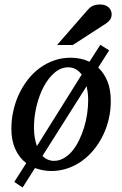

<svg xmlns="http://www.w3.org/2000/svg" viewBox="-20 -752 546 858"><path d="M374 -304.2Q374 -322.3 372.1 -337.9Q370.1 -353.5 367.2 -367.2L169.9 -55.2Q191.9 -33.2 221.2 -33.2Q244.6 -33.2 265.4 -45.2Q286.1 -57.1 303 -77.4Q319.8 -97.7 333 -124.5Q346.2 -151.4 355.5 -181.4Q364.7 -211.4 369.4 -243.2Q374 -274.9 374 -304.2ZM345.2 -418.9Q320.3 -451.2 285.2 -451.2Q252.4 -451.2 224.4 -427.5Q196.3 -403.8 175.8 -365.5Q155.3 -327.1 143.6 -279.1Q131.8 -231 131.8 -182.1Q131.8 -156.2 135.5 -136Q139.2 -115.7 145 -99.1ZM475.1 -299.8Q475.1 -259.3 466.1 -220.5Q457 -181.6 440.2 -147Q423.3 -112.3 399.7 -83.3Q376 -54.2 346.4 -33Q316.9 -11.7 282.2 0.2Q247.6 12.2 209 12.2Q188.5 12.2 170.7 8.5Q152.8 4.9 136.2 -1L81.1 85.9L43.9 61L97.2 -22.9Q65.4 -47.4 48.1 -86.2Q30.8 -125 30.8 -176.8Q30.8 -217.3 39.6 -256.6Q48.3 -295.9 64.7 -331.1Q81.1 -366.2 104.5 -396.2Q127.9 -426.3 157.5 -448Q187 -469.7 221.9 -481.9Q256.8 -494.1 295.9 -494.1Q341.3 -494.1 379.9 -476.1L428.2 -551.8L467.8 -526.9L418.9 -450.2Q444.8 -425.8 460 -388.9Q475.1 -352.1 475.1 -299.8ZM479 -689Q479 -674.8 472.7 -665.3Q466.3 -655.8 455.1 -647.9L305.2 -550.8H234.9L371.1 -707Q376 -712.9 381.3 -717.3Q386.7 -721.7 393.3 -725.1Q399.9 -728.5 408.4 -730.2Q417 -731.9 428.2 -731.9Q441.4 -731.9 450.9 -728Q460.4 -724.1 466.6 -718Q472.7 -711.9 475.8 -704.1Q479 -696.3 479 -689Z"/></svg>

Font: Charis SIL Eur
Style: Italic
Weight: 400
Italic angle: -11°
Foundry: SIL International
Version: Version 5.000